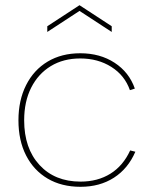

<svg xmlns="http://www.w3.org/2000/svg" viewBox="-20 -712 593 739"><path d="M290 7Q217 7 163.5 -24.5Q110 -56 80.5 -113.5Q51 -171 51 -249Q51 -326 80.5 -384.5Q110 -443 163.5 -475Q217 -507 289 -507Q365 -507 421 -470.5Q477 -434 499 -371L480 -365Q460 -422 408.5 -454.5Q357 -487 289 -487Q224 -487 175.5 -457.5Q127 -428 100 -374.5Q73 -321 73 -249Q73 -141 132 -77Q191 -13 290 -13Q356 -13 405 -43.5Q454 -74 481 -133L501 -128Q473 -63 418.5 -28Q364 7 290 7ZM410 -589 286 -670 162 -589V-611L286 -692L410 -611Z"/></svg>

Font: Albert Sans Thin
Style: Regular
Weight: 250
Designer: Andreas Rasmussen
Foundry: a.Foundry
Version: Version 1.025